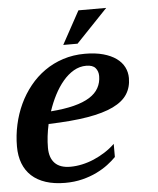

<svg xmlns="http://www.w3.org/2000/svg" viewBox="-52 -761 672 817"><g transform="rotate(-5 283.5 -352.5)"><path d="M2.4 -161.1Q2.4 -208.5 12.5 -254.2Q22.5 -299.8 41.5 -340.6Q60.5 -381.3 88.4 -416Q116.2 -450.7 151.9 -475.8Q187.5 -501 231 -515.1Q274.4 -529.3 324.2 -529.3Q369.1 -529.3 402.6 -520Q436 -510.7 458.3 -494.6Q480.5 -478.5 491.5 -456.8Q502.4 -435.1 502.4 -410.2Q502.4 -371.1 483.6 -341.6Q464.8 -312 422.6 -291.5Q380.4 -271 312.3 -259.5Q244.1 -248 145 -245.1Q133.3 -192.4 133.3 -144.5Q133.3 -101.6 155.5 -78.6Q177.7 -55.7 221.7 -55.7Q246.1 -55.7 272 -61.3Q297.9 -66.9 323 -77.6Q348.1 -88.4 371.3 -103.3Q394.5 -118.2 413.6 -136.7V-80.6Q398.9 -65.4 377.7 -49.3Q356.4 -33.2 328.9 -19.8Q301.3 -6.3 267.3 2.2Q233.4 10.7 193.8 10.7Q147 10.7 111.1 -1Q75.2 -12.7 51 -34.9Q26.9 -57.1 14.6 -89.1Q2.4 -121.1 2.4 -161.1ZM377 -429.7Q377 -450.2 365.2 -464.1Q353.5 -478 325.7 -478Q297.4 -478 272.2 -463.4Q247.1 -448.7 226.1 -423.8Q205.1 -398.9 188.2 -366.2Q171.4 -333.5 159.7 -297.9Q216.8 -302.2 258.1 -312.7Q299.3 -323.2 325.7 -339.8Q352.1 -356.4 364.5 -379.2Q377 -401.9 377 -429.7ZM313.5 -715.8H432.1L297.4 -574.7H236.3Z"/></g></svg>

Font: Arian AMU Serif
Style: Bold Italic
Weight: 700
Italic angle: -15°
Designer: Ruben Hakobyan (Tarumian)
Foundry: Ruben Hakobyan (Tarumian)
Version: Version 1.002